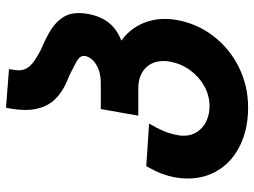

<svg xmlns="http://www.w3.org/2000/svg" viewBox="-124 -704 847 640"><g transform="rotate(-90 300.0 -384.5)"><path d="M24.5 -182.5Q24.5 -204.5 28 -224Q32 -246 39.8 -267.2Q47.5 -288.5 65.5 -321L207.5 -311.5Q191 -283 182 -261Q173 -239 169 -216Q167 -206.5 167 -196.5Q167 -170.5 180.2 -150.8Q193.5 -131 216 -120.5Q238.5 -110 265.5 -110Q301 -110 332.8 -127.8Q364.5 -145.5 386 -175.5Q407.5 -205.5 414 -241.5Q416 -251.5 416 -263.5Q416 -302 391.2 -324.8Q366.5 -347.5 325 -347.5H234L256 -472.5H345Q377.5 -472.5 403 -487.2Q428.5 -502 433 -525.5Q434 -534.5 429 -541.2Q424 -548 413.2 -554Q402.5 -560 378.5 -572L364 -579Q306 -600.5 279.5 -635.8Q253 -671 253 -723.5Q253 -753.5 260.5 -788.5L389 -778.5Q385 -753.5 385 -745.5Q385 -725 399 -709.2Q413 -693.5 453 -672.5Q494.5 -655 520.5 -638.5Q546.5 -622 561.2 -599.5Q576 -577 576 -545.5Q576 -534 573.5 -517.5Q566 -474 544 -446.2Q522 -418.5 484 -404Q519 -379 537.8 -341Q556.5 -303 556.5 -258Q556.5 -238 553 -220Q541 -151.5 499.2 -97.2Q457.5 -43 395.2 -12.2Q333 18.5 261 18.5Q191 18.5 137.2 -7Q83.5 -32.5 54 -78.2Q24.5 -124 24.5 -182.5Z"/></g></svg>

Font: JuliaMono ExtraBoldItalic
Style: Regular
Weight: 800
Italic angle: -9°
Monospace: yes
Designer: cormullion
Foundry: corm
Version: Version 0.049; ttfautohint (v1.8.4)